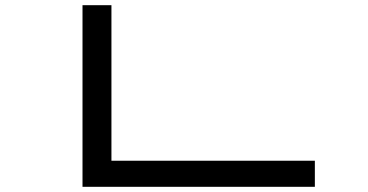

<svg xmlns="http://www.w3.org/2000/svg" viewBox="-20 -720 1418 740"><path d="M298 -700V0H1193.5V-100.5H409.5V-700Z"/></svg>

Font: Melete
Style: Regular
Weight: 400
Width: 6
Designer: Sora Sagano
Foundry: DOT COLON
Version: Version 0.200;FEAKit 1.0